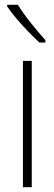

<svg xmlns="http://www.w3.org/2000/svg" viewBox="-20 -784 228 804"><path d="M113 0H76V-529H113ZM55 -764Q78 -727 109.5 -687.5Q141 -648 170 -616V-606H145Q124 -625 98.5 -651.5Q73 -678 49.5 -705.5Q26 -733 10 -757V-764Z"/></svg>

Font: Noto Sans Arabic Cond ExtLt
Style: Regular
Weight: 200
Width: 3
Designer: Monotype Design Team, Nadine Chahine, Nizar Qandah and Khaled Hosny
Foundry: Monotype Imaging Inc.
Version: Version 2.012; ttfautohint (v1.8.4.7-5d5b)